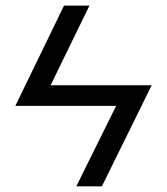

<svg xmlns="http://www.w3.org/2000/svg" viewBox="-20 -658 590 678"><path d="M34.2 -284.2H390.1L249.5 0H339.8L515.6 -356.9H158.7L295.9 -638.2H206.1Z"/></svg>

Font: CodeNewRoman Nerd Font Mono
Style: Regular
Weight: 400
Monospace: yes
Designer: Sam Radian
Foundry: Code New Roman
Version: Version 2.00 November 29, 2014;Nerd Fonts 3.2.1